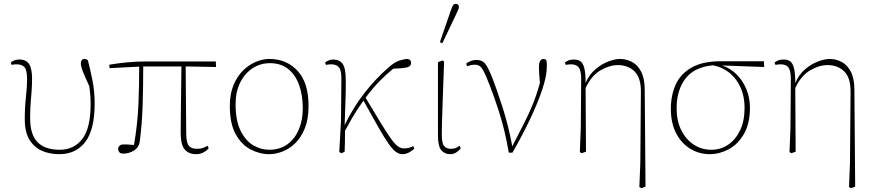

<svg xmlns="http://www.w3.org/2000/svg" viewBox="-20 -790 4554 1000"><path d="M289 13Q238 13 197.5 -5Q157 -23 133 -63Q109 -103 109 -168Q109 -233 115 -285Q121 -337 121 -377Q121 -424 108 -439.5Q95 -455 66 -455Q52 -455 41 -452L36 -464Q41 -469 52.5 -474.5Q64 -480 81 -480Q116 -480 131.5 -456.5Q147 -433 147 -380Q147 -345 144.5 -314.5Q142 -284 139.5 -251.5Q137 -219 137 -174Q137 -88 176 -49Q215 -10 291 -10Q365 -10 408.5 -66Q452 -122 452 -249Q452 -293 445 -341Q423 -389 412 -416.5Q401 -444 401 -460Q401 -469 405.5 -476Q410 -483 418 -483Q432 -483 438 -475Q450 -429 461.5 -372Q473 -315 473 -251Q473 -114 424 -50.5Q375 13 289 13Z M551 -435 549 -453Q590 -460 639.5 -465Q689 -470 745 -470H1104L1105 -441L947 -444L950 -90Q951 -44 964.5 -29.5Q978 -15 1005 -15Q1025 -15 1037 -19.5Q1049 -24 1061 -31L1067 -18Q1059 -7 1041.5 3Q1024 13 1001 13Q963 13 942 -11.5Q921 -36 921 -100Q921 -167 922.5 -255.5Q924 -344 925 -444H726Q726 -343 723 -245.5Q720 -148 708 -53Q704 -23 678.5 -6.5Q653 10 622 10Q606 10 600.5 1.5Q595 -7 595 -14Q595 -30 613 -37Q626 -38 641.5 -37.5Q657 -37 678 -35Q697 -148 701 -247Q705 -346 705 -443Z M1382 13Q1332 13 1284.5 -12Q1237 -37 1207 -92Q1177 -147 1177 -238Q1177 -301 1196.5 -347.5Q1216 -394 1247 -424Q1278 -454 1314 -468.5Q1350 -483 1383 -483Q1472 -483 1529.5 -421.5Q1587 -360 1587 -238Q1587 -170 1568 -122.5Q1549 -75 1518.5 -45Q1488 -15 1452 -1Q1416 13 1382 13ZM1382 -10Q1438 -10 1477 -38.5Q1516 -67 1536.5 -116Q1557 -165 1557 -225Q1557 -294 1538 -347Q1519 -400 1481 -430.5Q1443 -461 1386 -461Q1336 -461 1295.5 -434.5Q1255 -408 1231 -360Q1207 -312 1207 -246Q1207 -163 1232.5 -110.5Q1258 -58 1298 -34Q1338 -10 1382 -10Z M1759 8 1747 2 1756 -161 1758 -377Q1759 -422 1746 -438.5Q1733 -455 1705 -455Q1692 -455 1678 -452L1673 -464Q1678 -469 1689.5 -474.5Q1701 -480 1715 -480Q1749 -480 1765 -457Q1781 -434 1781 -367Q1781 -310 1779 -253Q1777 -196 1775 -139Q1820 -231 1878.5 -306Q1937 -381 2003 -438Q2035 -467 2061.5 -475Q2088 -483 2104 -483Q2111 -481 2116 -477Q2121 -473 2121 -462Q2121 -449 2110 -443Q2099 -437 2073 -435L2028 -432Q1993 -404 1957.5 -368Q1922 -332 1884 -281Q1933 -199 1964.5 -147.5Q1996 -96 2016.5 -67.5Q2037 -39 2052.5 -28Q2068 -17 2084 -17Q2110 -17 2132 -29L2138 -16Q2127 -5 2110.5 4Q2094 13 2076 13Q2060 13 2043.5 2Q2027 -9 2005.5 -39Q1984 -69 1952.5 -124Q1921 -179 1873 -266Q1854 -239 1840.5 -218.5Q1827 -198 1812.5 -173Q1798 -148 1777 -109Q1777 -81 1776.5 -53Q1776 -25 1775 0Z M2324 13Q2297 13 2279 -7Q2261 -27 2261 -87V-466L2284 -475L2293 -470Q2290 -389 2288 -330.5Q2286 -272 2284.5 -229.5Q2283 -187 2282 -154Q2281 -121 2281 -90Q2281 -44 2293 -29.5Q2305 -15 2328 -15Q2345 -15 2354.5 -19.5Q2364 -24 2374 -31L2380 -18Q2373 -8 2358.5 2.5Q2344 13 2324 13ZM2271 -570 2326 -730Q2333 -750 2338 -760Q2343 -770 2354 -770Q2360 -770 2365 -766Q2370 -762 2370 -754Q2370 -747 2366.5 -739.5Q2363 -732 2354 -712L2284 -565Z M2630 5Q2610 -112 2578 -211Q2546 -310 2515 -384Q2496 -430 2484 -441.5Q2472 -453 2453 -453Q2441 -453 2431 -450.5Q2421 -448 2413 -445L2408 -458Q2417 -467 2432.5 -472.5Q2448 -478 2461 -478Q2492 -478 2507.5 -457.5Q2523 -437 2541 -392Q2569 -321 2599 -226.5Q2629 -132 2648 -28Q2679 -89 2705 -139Q2731 -189 2752.5 -241Q2774 -293 2792 -358Q2790 -383 2788.5 -403Q2787 -423 2787 -439Q2787 -463 2793.5 -473Q2800 -483 2811 -483Q2821 -483 2826 -475Q2828 -465 2828 -456.5Q2828 -448 2828 -441Q2828 -394 2803.5 -321.5Q2779 -249 2738.5 -164.5Q2698 -80 2649 5Z M3310 184 3315 58 3318 -310Q3319 -384 3285.5 -417.5Q3252 -451 3198 -451Q3155 -451 3108 -424Q3061 -397 3030 -332L3032 0L3010 8L3000 2L3005 -124L3007 -377Q3007 -422 2994.5 -438.5Q2982 -455 2954 -455Q2941 -455 2927 -452L2922 -464Q2927 -469 2939 -474.5Q2951 -480 2969 -480Q2988 -480 3001.5 -472Q3015 -464 3022.5 -438Q3030 -412 3030 -358Q3049 -402 3081.5 -429.5Q3114 -457 3149 -470Q3184 -483 3209 -483Q3242 -483 3271.5 -467.5Q3301 -452 3319.5 -416.5Q3338 -381 3338 -321L3342 182L3320 190Z M3677 13Q3621 13 3574.5 -15.5Q3528 -44 3501 -97Q3474 -150 3474 -223Q3474 -294 3499.5 -350Q3525 -406 3582.5 -438.5Q3640 -471 3734 -471H3959L3960 -441L3741 -449Q3786 -434 3818.5 -400.5Q3851 -367 3868.5 -322.5Q3886 -278 3886 -229Q3886 -146 3854.5 -92Q3823 -38 3775 -12.5Q3727 13 3677 13ZM3504 -226Q3504 -161 3528 -112.5Q3552 -64 3593 -37Q3634 -10 3685 -10Q3733 -10 3772 -36Q3811 -62 3834.5 -111Q3858 -160 3858 -228Q3858 -314 3814 -374Q3770 -434 3694 -450Q3596 -441 3550 -380.5Q3504 -320 3504 -226Z M4402 184 4407 58 4410 -310Q4411 -384 4377.5 -417.5Q4344 -451 4290 -451Q4247 -451 4200 -424Q4153 -397 4122 -332L4124 0L4102 8L4092 2L4097 -124L4099 -377Q4099 -422 4086.5 -438.5Q4074 -455 4046 -455Q4033 -455 4019 -452L4014 -464Q4019 -469 4031 -474.5Q4043 -480 4061 -480Q4080 -480 4093.5 -472Q4107 -464 4114.5 -438Q4122 -412 4122 -358Q4141 -402 4173.5 -429.5Q4206 -457 4241 -470Q4276 -483 4301 -483Q4334 -483 4363.5 -467.5Q4393 -452 4411.5 -416.5Q4430 -381 4430 -321L4434 182L4412 190Z"/></svg>

Font: Source Serif 4 ExtraLight
Style: Regular
Weight: 200
Designer: Frank Grießhammer
Foundry: Adobe
Version: Version 4.005;hotconv 1.1.0;makeotfexe 2.6.0